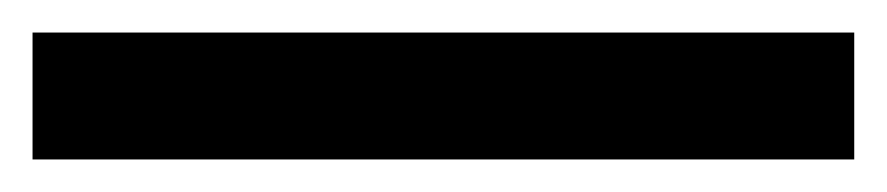

<svg xmlns="http://www.w3.org/2000/svg" viewBox="-20 23 545 118"><path d="M0 121V43H505V121Z"/></svg>

Font: REM Medium Medium
Style: Regular
Weight: 500
Version: Version 1.005;gftools[0.9.28]